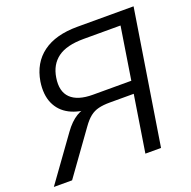

<svg xmlns="http://www.w3.org/2000/svg" viewBox="-129 -828 943 950"><g transform="rotate(-20 342.0 -352.5)"><path d="M-4 0 162 -230.3Q193.6 -274.3 228.2 -295.3Q262.8 -316.3 303.8 -316.3H329.3L307.8 -302.4Q239 -302.4 191.4 -327Q143.8 -351.7 122.8 -399.1Q101.9 -446.5 111.9 -512.9Q127.3 -606.1 194.4 -655.5Q261.5 -705 376.3 -705H672.4L560.4 0H478L525.1 -297.9H398.3Q364.4 -297.9 339.6 -291.8Q314.8 -285.8 294.9 -270.1Q274.9 -254.4 254.1 -225.1L92.1 0ZM333.7 -362.7H535.9L579.3 -637.9H385.2Q295 -637.9 248.6 -603.8Q202.1 -569.7 192 -504Q180.9 -434.3 217.4 -398.5Q254 -362.7 333.7 -362.7Z"/></g></svg>

Font: Mulish ExtraLight
Style: Italic
Weight: 200
Italic angle: -9°
Designer: Vernon Adams
Foundry: Vernon Adams
Version: Version 3.603